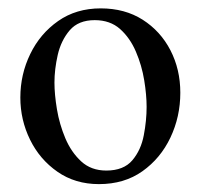

<svg xmlns="http://www.w3.org/2000/svg" viewBox="-20 -437 492 470"><path d="M421.4 -210Q421.4 -151.4 397.2 -100.3Q373 -49.3 328.6 -17.8Q284.2 13.7 222.2 13.7Q164.1 13.7 120.6 -16.6Q77.1 -46.9 53.5 -95.2Q29.8 -143.6 29.8 -198.2Q29.8 -254.9 54 -304.7Q78.1 -354.5 122.3 -385.5Q166.5 -416.5 226.6 -416.5Q285.6 -416.5 329.3 -388.7Q373 -360.8 397.2 -314Q421.4 -267.1 421.4 -210ZM338.9 -175.3Q338.9 -204.6 333 -240.7Q327.1 -276.9 312.7 -310.5Q298.3 -344.2 273.9 -366Q249.5 -387.7 211.9 -387.7Q171.9 -387.7 150.6 -362.8Q129.4 -337.9 121.3 -302.5Q113.3 -267.1 113.3 -234.9Q113.3 -206.1 119.4 -169.4Q125.5 -132.8 139.9 -98.6Q154.3 -64.5 178.7 -42Q203.1 -19.5 240.2 -19.5Q282.7 -19.5 304 -44.7Q325.2 -69.8 332 -106Q338.9 -142.1 338.9 -175.3Z"/></svg>

Font: Scheherazade New Rohingya
Style: Regular
Weight: 400
Designer: SIL International
Foundry: SIL International
Version: Version 3.000 ; LngRng